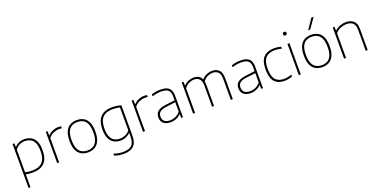

<svg xmlns="http://www.w3.org/2000/svg" viewBox="-19 -1848 6153 3118"><g transform="rotate(-20 3058.0 -289.0)"><path d="M91.5 220V-540H121.5L125.5 -476.5H128.5Q156.5 -509 199.5 -528.5Q242.5 -548 294 -548Q356.5 -548 406.8 -522.2Q457 -496.5 486.5 -437.8Q516 -379 516 -280Q516 -133 446.8 -62Q377.5 9 241.5 9Q210.5 9 180.5 5.8Q150.5 2.5 125.5 -1.5V220ZM243.5 -24Q361.5 -24 420.8 -84.2Q480 -144.5 480 -276Q480 -367 455.5 -419.2Q431 -471.5 388.5 -493.2Q346 -515 292.5 -515Q246 -515 201.8 -495Q157.5 -475 125.5 -428.5V-38Q177.5 -24 243.5 -24Z M666.5 0V-540H696.5L699.5 -466.5H703.5Q736 -503 784.5 -523.5Q833 -544 881.5 -544Q908.5 -544 931 -540V-506Q919 -507.5 907.2 -508.2Q895.5 -509 881.5 -509Q838 -509 786.5 -487.8Q735 -466.5 700.5 -420V0Z M1201.5 9Q1134.5 9 1084 -19.2Q1033.5 -47.5 1005.5 -109Q977.5 -170.5 977.5 -270Q977.5 -368 1005.8 -429.2Q1034 -490.5 1084.5 -519.2Q1135 -548 1201.5 -548Q1268.5 -548 1318.8 -520Q1369 -492 1397 -430.8Q1425 -369.5 1425 -270Q1425 -172 1396.8 -110.5Q1368.5 -49 1318.2 -20Q1268 9 1201.5 9ZM1201.5 -24Q1258.5 -24 1300.5 -47.8Q1342.5 -71.5 1365.8 -125.2Q1389 -179 1389 -269Q1389 -360 1365.8 -414Q1342.5 -468 1300.5 -491.5Q1258.5 -515 1201.5 -515Q1144.5 -515 1102.2 -491.5Q1060 -468 1036.8 -414.5Q1013.5 -361 1013.5 -271.5Q1013.5 -180 1036.8 -125.8Q1060 -71.5 1102.2 -47.8Q1144.5 -24 1201.5 -24Z M1735.5 230Q1700 230 1656.2 223Q1612.5 216 1577 202.5V168.5Q1620.5 183.5 1659.8 190.2Q1699 197 1736.5 197Q1836.5 197 1885 152.8Q1933.5 108.5 1933.5 -2.5V-60H1930.5Q1901.5 -29.5 1858.5 -10.2Q1815.5 9 1761.5 9Q1700.5 9 1651 -16.8Q1601.5 -42.5 1572.2 -101.5Q1543 -160.5 1543 -259Q1543 -406 1611.5 -477Q1680 -548 1811.5 -548Q1891 -548 1967.5 -525.5V-5.5Q1967.5 121.5 1909 175.8Q1850.5 230 1735.5 230ZM1763.5 -24Q1810.5 -24 1856 -43.5Q1901.5 -63 1933.5 -106V-500Q1909.5 -506.5 1877.2 -510.8Q1845 -515 1808.5 -515Q1695.5 -515 1637.2 -454.8Q1579 -394.5 1579 -263Q1579 -172 1603.2 -119.8Q1627.5 -67.5 1669.2 -45.8Q1711 -24 1763.5 -24Z M2150.5 0V-540H2180.5L2183.5 -466.5H2187.5Q2220 -503 2268.5 -523.5Q2317 -544 2365.5 -544Q2392.5 -544 2415 -540V-506Q2403 -507.5 2391.2 -508.2Q2379.5 -509 2365.5 -509Q2322 -509 2270.5 -487.8Q2219 -466.5 2184.5 -420V0Z M2627.5 8Q2550.5 8 2506.8 -29.2Q2463 -66.5 2463 -134Q2463 -200.5 2507.2 -237.5Q2551.5 -274.5 2650.5 -286.5L2806.5 -305.5V-370.5Q2806.5 -428.5 2787.8 -459.8Q2769 -491 2733.8 -503Q2698.5 -515 2648.5 -515Q2615.5 -515 2575 -509Q2534.5 -503 2493 -488.5V-522.5Q2526 -535 2567.8 -541.5Q2609.5 -548 2648 -548Q2708.5 -548 2751.5 -532Q2794.5 -516 2817.5 -477.2Q2840.5 -438.5 2840.5 -371V0H2810.5L2807.5 -65.5H2803.5Q2774 -32 2727.2 -12Q2680.5 8 2627.5 8ZM2500 -136.5Q2500 -83 2531.5 -54Q2563 -25 2628.5 -25Q2677 -25 2723.2 -45.2Q2769.5 -65.5 2806.5 -109.5V-272.5L2649.5 -253.5Q2569 -244 2534.5 -215.5Q2500 -187 2500 -136.5Z M3015.5 0V-540H3045.5L3048.5 -474H3052.5Q3086.5 -511 3129.8 -529.5Q3173 -548 3220 -548Q3268 -548 3304.5 -528.8Q3341 -509.5 3360 -465Q3402 -511.5 3449.8 -529.8Q3497.5 -548 3540 -548Q3611.5 -548 3656.8 -506Q3702 -464 3702 -362V0H3668V-361Q3668 -447 3631.8 -481Q3595.5 -515 3538.5 -515Q3499.5 -515 3453 -495.8Q3406.5 -476.5 3371.5 -426.5Q3377.5 -397.5 3377.5 -362V0H3343.5V-361Q3343.5 -447 3308.5 -481Q3273.5 -515 3217 -515Q3174.5 -515 3129.2 -494Q3084 -473 3049.5 -424.5V0Z M4010.5 8Q3933.5 8 3889.8 -29.2Q3846 -66.5 3846 -134Q3846 -200.5 3890.2 -237.5Q3934.5 -274.5 4033.5 -286.5L4189.5 -305.5V-370.5Q4189.5 -428.5 4170.8 -459.8Q4152 -491 4116.8 -503Q4081.5 -515 4031.5 -515Q3998.5 -515 3958 -509Q3917.5 -503 3876 -488.5V-522.5Q3909 -535 3950.8 -541.5Q3992.5 -548 4031 -548Q4091.5 -548 4134.5 -532Q4177.5 -516 4200.5 -477.2Q4223.5 -438.5 4223.5 -371V0H4193.5L4190.5 -65.5H4186.5Q4157 -32 4110.2 -12Q4063.5 8 4010.5 8ZM3883 -136.5Q3883 -83 3914.5 -54Q3946 -25 4011.5 -25Q4060 -25 4106.2 -45.2Q4152.5 -65.5 4189.5 -109.5V-272.5L4032.5 -253.5Q3952 -244 3917.5 -215.5Q3883 -187 3883 -136.5Z M4593.5 9Q4485 9 4425.5 -57Q4366 -123 4366 -270Q4366 -416.5 4430.2 -482.2Q4494.5 -548 4616 -548Q4644.5 -548 4674.2 -544Q4704 -540 4730.5 -532V-498Q4673 -515 4616.5 -515Q4510 -515 4456 -459.5Q4402 -404 4402 -272Q4402 -137 4452 -80.5Q4502 -24 4597 -24Q4625.5 -24 4658.2 -30Q4691 -36 4730.5 -50.5V-16.5Q4662.5 9 4593.5 9Z M4842.5 0V-540H4876.5V0ZM4859.5 -680Q4846 -680 4837.2 -688.5Q4828.5 -697 4828.5 -711Q4828.5 -725.5 4837.2 -734.2Q4846 -743 4859.5 -743Q4873 -743 4881.8 -734.2Q4890.5 -725.5 4890.5 -711Q4890.5 -697 4881.8 -688.5Q4873 -680 4859.5 -680Z M5251 9Q5184 9 5133.5 -19.2Q5083 -47.5 5055 -109Q5027 -170.5 5027 -270Q5027 -368 5055.2 -429.2Q5083.5 -490.5 5134 -519.2Q5184.5 -548 5251 -548Q5318 -548 5368.2 -520Q5418.5 -492 5446.5 -430.8Q5474.5 -369.5 5474.5 -270Q5474.5 -172 5446.2 -110.5Q5418 -49 5367.8 -20Q5317.5 9 5251 9ZM5251 -24Q5308 -24 5350 -47.8Q5392 -71.5 5415.2 -125.2Q5438.5 -179 5438.5 -269Q5438.5 -360 5415.2 -414Q5392 -468 5350 -491.5Q5308 -515 5251 -515Q5194 -515 5151.8 -491.5Q5109.5 -468 5086.2 -414.5Q5063 -361 5063 -271.5Q5063 -180 5086.2 -125.8Q5109.5 -71.5 5151.8 -47.8Q5194 -24 5251 -24ZM5234 -632 5353 -808H5393.5L5268 -632Z M5625 0V-540H5655L5658 -474.5H5662Q5700.5 -510 5749.8 -529Q5799 -548 5852 -548Q5933 -548 5983 -505.5Q6033 -463 6033 -359.5V0H5999V-360Q5999 -445.5 5959.2 -480.2Q5919.5 -515 5851.5 -515Q5806 -515 5752.5 -495.5Q5699 -476 5659 -427.5V0Z"/></g></svg>

Font: Encode Sans SmExp Th
Style: Regular
Weight: 100
Width: 6
Designer: Multiple Designers
Foundry: Impallari Type
Version: Version 3.002; ttfautohint (v1.8.3) -l 8 -r 50 -G 200 -x 14 